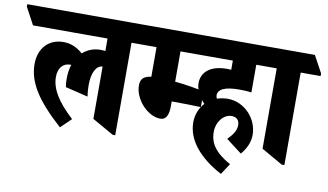

<svg xmlns="http://www.w3.org/2000/svg" viewBox="-143 -791 1834 1073"><g transform="rotate(10 774.0 -254.0)"><path d="M231 19 290 -38C203 -118 160 -186 160 -255C160 -305 186 -336 228 -336H233C225 -312 221 -286 221 -257C221 -239 222 -222 225 -208L353 -177C350 -198 348 -219 348 -240C348 -312 371 -355 407 -357V-60L529 9H543V-516H656V-531L604 -627H-68V-613L-16 -516H407V-445C399 -446 390 -447 380 -447C340 -447 306 -433 279 -409C245 -439 209 -454 169 -454C85 -454 30 -395 30 -305C30 -203 89 -108 231 19Z M775 -126C810 -126 821 -160 821 -204V-232H824C861 -232 953 -231 987 -229V-317C950 -327 884 -338 821 -344V-516H977V-531L925 -627H520V-613L572 -516H685V-348C645 -343 625 -327 625 -289C625 -210 702 -126 775 -126Z M1162 119 1203 57C1115 8 1082 -41 1082 -105C1082 -164 1121 -210 1166 -210C1194 -210 1210 -193 1210 -166C1210 -136 1194 -111 1163 -80L1252 -12C1282 -47 1299 -85 1299 -126C1299 -172 1280 -215 1251 -246C1219 -280 1176 -301 1128 -301C1106 -301 1085 -297 1067 -291C1064 -297 1062 -303 1062 -309C1062 -345 1103 -363 1181 -363C1205 -363 1231 -362 1251 -359V-516H1389V-531L1337 -627H841V-613L893 -516H1118V-464C1109 -465 1101 -465 1092 -465C1005 -465 951 -425 951 -359C951 -323 971 -284 1003 -250C976 -221 960 -182 960 -138C960 -39 1034 51 1162 119Z M1488 9H1503V-516H1616V-531L1564 -627H1253V-613L1305 -516H1367V-60Z"/></g></svg>

Font: Noto Serif Devanagari ExtraCondensed Black
Style: Regular
Weight: 900
Width: 2
Designer: Universal Thirst, Indian Type Foundry and the Monotype Design Team
Foundry: Monotype Imaging Inc.
Version: Version 2.004